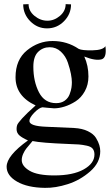

<svg xmlns="http://www.w3.org/2000/svg" viewBox="-20 -679 542 927"><path d="M489 -456Q496 -402 472 -393Q442 -384 387 -406Q407 -362 407 -310Q407 -270 389.5 -238.5Q372 -207 345.5 -190Q319 -173 292 -164.5Q265 -156 241 -156Q234 -156 210.5 -158.5Q187 -161 185 -161Q169 -159 145.5 -135Q122 -111 122 -95Q122 -70 203 -67L338 -61Q377 -59 404.5 -45.5Q432 -32 443.5 -13Q455 6 459.5 21.5Q464 37 464 51Q464 106 415.5 148.5Q367 191 307.5 210Q248 229 197 228Q113 227 62.5 198Q12 169 12 126Q12 73 115 -1Q88 -13 74 -25Q60 -37 60 -56Q60 -67 63 -75.5Q66 -84 87 -107.5Q108 -131 152 -170Q55 -215 55 -306Q55 -391 110.5 -436Q166 -481 234 -481Q304 -481 360 -443Q376 -435 426.5 -436Q477 -437 489 -456ZM327 -282Q327 -298 322.5 -322Q318 -346 307.5 -377Q297 -408 274 -429.5Q251 -451 220 -451Q187 -451 164 -428.5Q141 -406 141 -357Q141 -286 168 -233.5Q195 -181 251 -181Q276 -181 292.5 -193Q309 -205 316 -223.5Q323 -242 325 -255.5Q327 -269 327 -282ZM436 67Q436 50 428 39.5Q420 29 399.5 24.5Q379 20 361 18.5Q343 17 307 16Q180 11 137 2Q116 27 107.5 37.5Q99 48 92 63.5Q85 79 85 94Q85 123 123 145.5Q161 168 242 168Q332 168 384 139Q436 110 436 67ZM323 -658Q323 -611 289 -576.5Q255 -542 207 -542Q160 -542 126 -576.5Q92 -611 92 -658L118 -659Q118 -626 146.5 -602.5Q175 -579 209 -579Q242 -579 269.5 -602.5Q297 -626 297 -659Z"/></svg>

Font: GFS Artemisia
Style: Regular
Weight: 400
Designer: Takis Katsoulidis and George D. Matthiopoulos
Foundry: Takis Katsoulidis and George D. Matthiopoulos
Version: Version 1.0